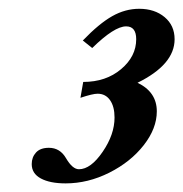

<svg xmlns="http://www.w3.org/2000/svg" viewBox="-20 -664 417 437"><path d="M129.4 -246.6Q93.8 -246.6 73 -257.8Q52.2 -269 52.2 -290.5Q52.2 -306.2 62 -316.9Q71.8 -327.6 91.3 -327.6Q116.7 -327.6 130.4 -303.7Q145 -278.8 159.7 -278.8Q186.5 -278.8 213.6 -318.4Q240.7 -357.9 240.7 -396.5Q240.7 -421.4 230.5 -436Q220.2 -450.7 202.1 -450.7Q190.9 -450.7 163.1 -441.4L169.4 -477.5Q221.2 -477.5 255.6 -506.6Q290 -535.6 290 -574.7Q290 -604 267.1 -604Q240.2 -604 189.9 -554.7L168.5 -571.8Q205.6 -610.4 235.4 -627.2Q265.1 -644 296.9 -644Q332 -644 354.7 -625Q377.4 -606 377.4 -574.7Q377.4 -517.1 293 -475.6Q336.9 -454.6 336.9 -410.6Q336.9 -371.6 307.1 -333.5Q277.3 -295.4 228.8 -271Q180.2 -246.6 129.4 -246.6Z"/></svg>

Font: Elstob 6pt
Style: Italic
Weight: 700
Italic angle: -20°
Designer: Peter S. Baker
Version: Version 1.015